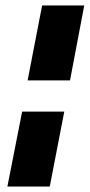

<svg xmlns="http://www.w3.org/2000/svg" viewBox="-20 -681 328 702"><path d="M81 -387 134 -661H288L236 -387ZM7 1 61 -273H215L162 1Z"/></svg>

Font: Sansita Swashed Black
Style: Regular
Weight: 900
Designer: Pablo Cosgaya
Foundry: Omnibus-Type
Version: Version 1.003; ttfautohint (v1.8.3)